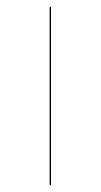

<svg xmlns="http://www.w3.org/2000/svg" viewBox="-20 -537 293 557"><path d="M128 0H124V-517H128Z"/></svg>

Font: FiraGO Four
Style: Regular
Weight: 100
Designer: bBox Type
Foundry: bBox Type GmbH
Version: Version 1.001